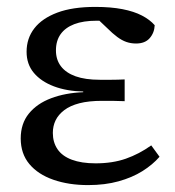

<svg xmlns="http://www.w3.org/2000/svg" viewBox="-20 -524 506 556"><path d="M235 12Q179 12 134.5 -3.5Q90 -19 65 -49Q40 -79 40 -123Q40 -166 63.5 -195Q87 -224 128 -239.5Q169 -255 221 -257V-259Q173 -260 136 -274Q99 -288 78 -313Q57 -338 57 -374Q57 -413 79.5 -442Q102 -471 146 -487.5Q190 -504 256 -504Q301 -504 334.5 -497.5Q368 -491 391 -479Q414 -467 428 -451Q427 -429 413.5 -413.5Q400 -398 374 -398Q359 -398 346 -402.5Q333 -407 319.5 -417Q306 -427 290 -443L252 -479L329 -474L354 -452Q335 -457 312.5 -460.5Q290 -464 260 -464Q221 -464 195 -454Q169 -444 155.5 -425Q142 -406 142 -378Q142 -351 156.5 -332Q171 -313 199 -303Q227 -293 269 -293Q286 -293 303 -293Q320 -293 341 -294V-231Q319 -232 304.5 -232Q290 -232 276 -232Q237 -232 210 -225Q183 -218 166 -205Q149 -192 141 -175.5Q133 -159 133 -139Q133 -112 146.5 -92Q160 -72 188 -61.5Q216 -51 257 -51Q306 -51 344.5 -64.5Q383 -78 418 -103L442 -70Q422 -47 392.5 -28.5Q363 -10 323.5 1Q284 12 235 12Z"/></svg>

Font: Source Serif 4
Style: Regular
Weight: 400
Designer: Frank Grießhammer
Foundry: Adobe Systems Incorporated
Version: Version 4.004;hotconv 1.0.116;makeotfexe 2.5.65601